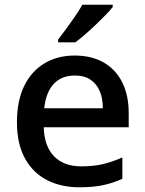

<svg xmlns="http://www.w3.org/2000/svg" viewBox="-20 -786 616 816"><path d="M297 -550Q369 -550 420.5 -520.5Q472 -491 499.5 -436Q527 -381 527 -305V-245H166Q168 -165 209.5 -122Q251 -79 326 -79Q377 -79 417.5 -88.5Q458 -98 500 -117V-26Q460 -8 418 1Q376 10 317 10Q240 10 180 -20.5Q120 -51 86 -113Q52 -175 52 -266Q52 -357 82.5 -420Q113 -483 168.5 -516.5Q224 -550 297 -550ZM298 -465Q241 -465 208 -429Q175 -393 168 -326H417Q417 -368 404 -398.5Q391 -429 365 -447Q339 -465 298 -465ZM459 -756Q448 -742 428.5 -722Q409 -702 386.5 -680.5Q364 -659 341.5 -639.5Q319 -620 300 -606H227V-618Q242 -637 261 -663Q280 -689 299 -716.5Q318 -744 330 -766H459Z"/></svg>

Font: Noto Sans Oriya Medium
Style: Regular
Weight: 500
Version: Version 2.003